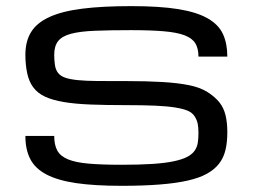

<svg xmlns="http://www.w3.org/2000/svg" viewBox="-20 -598 821 624"><path d="M390.6 -256.3Q445.3 -256.3 483.9 -254.6Q522.5 -252.9 548.6 -248.8Q574.7 -244.6 589.8 -238.3Q605 -231.9 612.8 -219.5Q620.6 -207 622.8 -194.6Q625 -182.1 625 -166Q625 -148.4 622.8 -134Q620.6 -119.6 612.3 -107.9Q604 -96.2 587.9 -87.9Q571.8 -79.6 543.9 -73.7Q516.1 -67.9 474.9 -65.2Q433.6 -62.5 375 -62.5Q310.5 -62.5 268.3 -66.2Q226.1 -69.8 201.2 -80.1Q176.3 -90.3 166.3 -108.6Q156.2 -127 156.2 -156.2H62.5Q62.5 -111.8 78.4 -81.1Q94.2 -50.3 130.9 -31Q167.5 -11.7 227.3 -2.9Q287.1 5.9 375 5.9Q445.3 5.9 498.3 1.7Q551.3 -2.4 589.4 -11Q627.4 -19.5 652.6 -33.4Q677.7 -47.4 692.4 -66.7Q707 -85.9 712.9 -111.1Q718.8 -136.2 718.8 -168Q718.8 -199.7 712.9 -223.9Q707 -248 692.6 -265.9Q678.2 -283.7 654.3 -298.8Q630.4 -314 593.8 -321.3Q557.1 -328.6 507.1 -331.5Q457 -334.5 390.6 -334.5Q335.9 -334.5 297.4 -334.7Q258.8 -335 232.7 -337.6Q206.5 -340.3 191.4 -345.7Q176.3 -351.1 168.5 -361.3Q160.6 -371.6 158.4 -387.5Q156.2 -403.3 156.2 -419.9Q156.2 -448.2 168.9 -464.4Q181.6 -480.5 210.9 -488.3Q240.2 -496.1 288.1 -498Q335.9 -500 406.2 -500Q470.7 -500 512.9 -496.3Q555.2 -492.7 580.1 -483.2Q605 -473.6 615 -457Q625 -440.4 625 -414.1H718.8Q718.8 -456.5 704.6 -487.3Q690.4 -518.1 655 -538.3Q619.6 -558.6 559.3 -568.4Q499 -578.1 406.2 -578.1Q312.5 -578.1 247.1 -569.8Q181.6 -561.5 140.6 -542.7Q99.6 -523.9 81.1 -493.9Q62.5 -463.9 62.5 -419.9Q62.5 -387.7 68.4 -360.1Q74.2 -332.5 88.4 -313.7Q102.5 -294.9 126.7 -283.7Q150.9 -272.5 187.3 -266.4Q223.6 -260.3 273.9 -258.3Q324.2 -256.3 390.6 -256.3Z"/></svg>

Font: Michroma
Style: Regular
Weight: 400
Version: Version 1.000